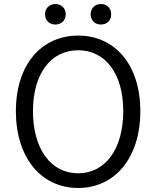

<svg xmlns="http://www.w3.org/2000/svg" viewBox="-20 -922 777 955"><path d="M369 13C550 13 678 -135 678 -369C678 -602 550 -745 369 -745C187 -745 59 -602 59 -369C59 -135 187 13 369 13ZM369 -60C233 -60 144 -181 144 -369C144 -556 233 -672 369 -672C504 -672 593 -556 593 -369C593 -181 504 -60 369 -60ZM255 -800C285 -800 307 -820 307 -851C307 -881 285 -902 255 -902C226 -902 204 -881 204 -851C204 -820 226 -800 255 -800ZM482 -800C512 -800 533 -820 533 -851C533 -881 512 -902 482 -902C452 -902 431 -881 431 -851C431 -820 452 -800 482 -800Z"/></svg>

Font: Noto Sans CJK HK DemiLight
Style: Regular
Weight: 350
Designer: Ryoko NISHIZUKA 西塚涼子 (kana, bopomofo & ideographs); Paul D. Hunt (Latin, Greek & Cyrillic); Sandoll Communications 산돌커뮤니
Foundry: Adobe
Version: Version 2.004;hotconv 1.0.118;makeotfexe 2.5.65603